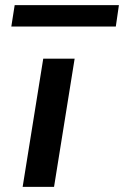

<svg xmlns="http://www.w3.org/2000/svg" viewBox="-20 -726 482 746"><path d="M68 0 148 -498H270L190 0ZM24 -623 37 -706H442L430 -623Z"/></svg>

Font: Nunito Sans 7pt Expanded SemiBold
Style: Italic
Weight: 600
Width: 7
Italic angle: -9°
Designer: Vernon Adams
Foundry: Vernon Adams
Version: Version 3.101;gftools[0.9.27]